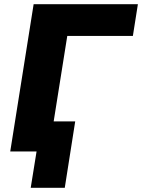

<svg xmlns="http://www.w3.org/2000/svg" viewBox="-20 -725 680 919"><path d="M127 174 155 0H42L65 -144H340L290 174ZM29 0 141 -705H640L616 -553H302L214 0Z"/></svg>

Font: Nunito Sans 11pt Black
Style: Italic
Weight: 900
Italic angle: -9°
Version: Version 3.101;gftools[0.9.27]